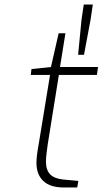

<svg xmlns="http://www.w3.org/2000/svg" viewBox="-20 -828 453 848"><path d="M141 -109Q141 -138 151 -192L201 -497H116L119 -523L205 -532L239 -681H269L245 -532H413L408 -497H240L191 -192Q190 -183 186.5 -158Q183 -133 183 -115Q183 -77 201.5 -58Q220 -39 260 -35L326 -29L321 0H261Q202 0 171.5 -28.5Q141 -57 141 -109ZM340 -741 350 -808H390L380 -741L351 -586H325Z"/></svg>

Font: Exo ExtraLight
Style: Italic
Weight: 275
Italic angle: -9°
Designer: Natanael Gama
Foundry: Natanael Gama
Version: Version 1.500; ttfautohint (v1.6)